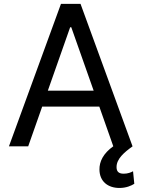

<svg xmlns="http://www.w3.org/2000/svg" viewBox="-20 -747 722 980"><path d="M123.9 0 195.3 -202.8H486.9L558.2 -0.4C507.1 35.9 486.9 77.8 487.6 118.6C488.3 179.7 531.2 212.4 589.8 212.4C623.9 212.4 649.9 201 665.5 191.1L659.1 127.1C649.1 132.8 632.5 139.6 611.5 139.6C583.8 139.6 574.9 126.8 574.9 105.5C574.9 63.6 614 30.5 656.6 0L391 -727.3H291.2L25.6 0ZM224.1 -284.1 338.1 -608H343.8L458.1 -284.1Z"/></svg>

Font: GiG Sans Text
Style: Regular
Weight: 400
Designer: Andreas Faust
Version: Version 1.100;FEAKit 1.0